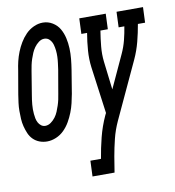

<svg xmlns="http://www.w3.org/2000/svg" viewBox="-96 -614 816 893"><g transform="rotate(-10 312.0 -167.5)"><path d="M90 8Q71 8 54 1.5Q37 -5 24.5 -17.5Q12 -30 5 -46.5Q-2 -63 -6.5 -80.5Q-11 -98 -12 -116.5Q-13 -135 -13 -154Q-13 -173 -10.5 -192Q-8 -211 -5 -230L14 -340Q17 -362 22 -383Q27 -404 35.5 -425.5Q44 -447 56 -467Q68 -487 84 -503.5Q100 -520 121.5 -530Q143 -540 165 -540Q190 -540 211 -527Q232 -514 243.5 -494Q255 -474 260.5 -450Q266 -426 267 -401Q268 -376 265.5 -350.5Q263 -325 259 -300L241 -190Q237 -169 232 -147.5Q227 -126 218.5 -104.5Q210 -83 198.5 -63Q187 -43 170.5 -26.5Q154 -10 132.5 -1Q111 8 90 8ZM94 -65Q108 -65 120.5 -74Q133 -83 142 -95Q151 -107 156.5 -120.5Q162 -134 166.5 -147.5Q171 -161 174 -174.5Q177 -188 179 -202L198 -312Q200 -327 202 -342Q204 -357 204.5 -372Q205 -387 203.5 -401.5Q202 -416 198 -430Q194 -444 184 -454.5Q174 -465 159 -465Q145 -465 132.5 -455.5Q120 -446 111.5 -434Q103 -422 97.5 -409Q92 -396 87.5 -382.5Q83 -369 80 -355Q77 -341 75 -328L57 -218Q55 -207 53.5 -195.5Q52 -184 51 -173Q50 -162 50 -151Q50 -140 51 -129Q52 -118 54 -107.5Q56 -97 61 -87.5Q66 -78 74.5 -71.5Q83 -65 94 -65ZM269 205 272 131H322Q330 82 342.5 32.5Q355 -17 377 -65L382 -75L352 -296Q347 -335 350 -375.5Q353 -416 360 -457H333L336 -530H461L458 -457H423Q417 -420 413.5 -383.5Q410 -347 414 -312L430 -178L501 -332Q515 -362 523 -393.5Q531 -425 536 -457H509L512 -530H637L634 -457H600Q593 -416 582.5 -375.5Q572 -335 554 -296L430 -29Q412 10 402 50.5Q392 91 385 131L373 205Z"/></g></svg>

Font: Iosevka Curly Slab ExObl
Style: Regular
Weight: 400
Width: 7
Italic angle: -9°
Monospace: yes
Designer: Belleve Invis
Foundry: Belleve Invis
Version: Version 11.1.0; ttfautohint (v1.8.3)